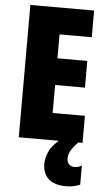

<svg xmlns="http://www.w3.org/2000/svg" viewBox="-62 -753 568 1032"><g transform="rotate(5 221.5 -237.0)"><path d="M403 0H59V-714H403V-570H229V-441H390V-297H229V-146H403ZM330 93Q330 109 341 121Q352 133 371 133Q385 133 394 129.5Q403 126 410 122V225Q398 230 379 235Q360 240 335 240Q271 240 239.5 210.5Q208 181 208 129Q208 95 227 57Q246 19 297 -17L380 0Q349 33 339.5 52.5Q330 72 330 93Z"/></g></svg>

Font: Noto Sans Thai Looped ExtraCondensed Black
Style: Regular
Weight: 900
Width: 2
Designer: Sasikarn Vongin, Ben Mitchell
Foundry: The Fontpad Ltd
Version: Version 1.001; ttfautohint (v1.8.4.7-5d5b)